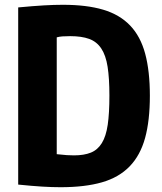

<svg xmlns="http://www.w3.org/2000/svg" viewBox="-20 -769 676 802"><path d="M233 13Q198 13 156.5 10.5Q115 8 56 2V-738Q120 -744 163 -746.5Q206 -749 243 -749Q342 -749 411 -728.5Q480 -708 523.5 -662.5Q567 -617 586.5 -544.5Q606 -472 606 -369Q606 -265 586 -192.5Q566 -120 521.5 -74Q477 -28 406 -7.5Q335 13 233 13ZM289 -120Q331 -120 359.5 -131.5Q388 -143 405.5 -171.5Q423 -200 430 -248Q437 -296 437 -370Q437 -442 429.5 -490Q422 -538 403 -566.5Q384 -595 352.5 -606.5Q321 -618 273 -618Q253 -618 240.5 -617Q228 -616 217 -613V-125Q243 -122 259 -121Q275 -120 289 -120Z"/></svg>

Font: Encode Sans Compressed
Style: ExtraBold
Weight: 800
Designer: Pablo Impallari, Andres Torresi
Foundry: Pablo Impallari, Andres Torresi
Version: Version 1.000; ttfautohint (v1.00) -l 8 -r 50 -G 200 -x 14 -